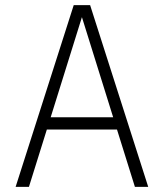

<svg xmlns="http://www.w3.org/2000/svg" viewBox="-20 -730 640 750"><path d="M41 0 268 -710H332L559 0H507L437 -224H163L93 0ZM300 -663 178 -272H422Z"/></svg>

Font: Geist Mono ExtraLight
Style: Regular
Weight: 200
Monospace: yes
Designer: Basement.studio, Andrés Briganti, Mateo Zaragoza
Foundry: Basement.studio, Vercel, Andrés Briganti, Guido Ferreyra, Mateo Zaragoza
Version: Version 1.500; ttfautohint (v1.8.4.7-5d5b)